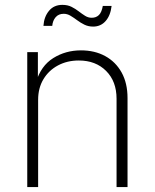

<svg xmlns="http://www.w3.org/2000/svg" viewBox="-20 -757 626 777"><path d="M134.3 -353V0H90.3V-545.9H133.3V-423.8H125.5Q145.5 -490.7 195.6 -522Q245.6 -553.2 307.6 -553.2Q363.3 -553.2 405.8 -530Q448.2 -506.8 472.2 -463.6Q496.1 -420.4 496.1 -359.9V0H451.7V-357.4Q451.7 -427.7 409.4 -470Q367.2 -512.2 298.8 -512.2Q252 -512.2 214.6 -492.2Q177.2 -472.2 155.8 -436.5Q134.3 -400.9 134.3 -353ZM356.9 -649.4Q337.4 -649.4 321.5 -657.2Q305.7 -665 292 -675.3Q278.3 -685.5 265.1 -693.4Q252 -701.2 237.8 -701.2Q217.3 -701.2 205.3 -687.5Q193.4 -673.8 191.4 -652.3H155.8Q158.2 -689 178.2 -713.1Q198.2 -737.3 232.4 -737.3Q253.9 -737.3 269.8 -729.2Q285.6 -721.2 298.8 -710.9Q312 -700.7 324.5 -692.9Q336.9 -685.1 351.1 -685.1Q369.1 -685.1 380.4 -696.3Q391.6 -707.5 396 -732.9H431.6Q427.2 -694.3 407.5 -671.9Q387.7 -649.4 356.9 -649.4Z"/></svg>

Font: Inter ExtraLight
Style: Regular
Weight: 250
Designer: Rasmus Andersson
Foundry: rsms
Version: Version 4.001;git-66647c0bb